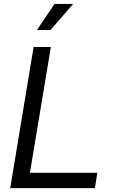

<svg xmlns="http://www.w3.org/2000/svg" viewBox="-20 -970 582 990"><path d="M32.7 0 153.3 -727.5H242.2L134.3 -79.1H481.9L469.2 0ZM170.4 -815.4 261.2 -949.7H356.9L240.7 -815.4Z"/></svg>

Font: Inter 28pt
Style: Italic
Weight: 400
Italic angle: -9.3988°
Designer: Rasmus Andersson
Foundry: rsms
Version: Version 4.001;git-66647c0bb